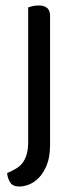

<svg xmlns="http://www.w3.org/2000/svg" viewBox="-20 -487 283 702"><path d="M163 42Q163 87 151 116.5Q139 146 121.5 163.5Q104 181 85 188Q66 195 52 195Q27 195 17.5 180.5Q8 166 6 146Q24 138 38.5 129.5Q53 121 62.5 108.5Q72 96 77.5 77.5Q83 59 83 30V-460Q88 -462 98.5 -464.5Q109 -467 121 -467Q163 -467 163 -430V42Z"/></svg>

Font: Baloo 2 Latin
Style: Regular
Weight: 400
Designer: Sarang Kulkarni and Ek Type
Foundry: Ek Type
Version: Version 1.001